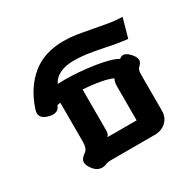

<svg xmlns="http://www.w3.org/2000/svg" viewBox="-137 -752 926 912"><g transform="rotate(-30 326.0 -296.5)"><path d="M191 -440Q202 -441 229 -441Q303 -441 387 -428.5Q471 -416 507 -395Q518 -404 528 -404Q543 -404 560 -387Q583 -364 583 -346Q583 -331 569 -319Q561 -312 558.5 -302.5Q556 -293 556 -275V-83Q556 -46 531.5 -23Q507 0 468 0H232Q209 0 199 5Q189 10 176 10Q144 10 122 -26Q112 -42 112 -55Q112 -74 138 -92Q157 -105 157 -142V-356Q150 -356 140 -354L133 -341Q129 -334 120 -329.5Q111 -325 99 -325Q86 -325 68 -331Q35 -343 35 -370Q35 -376 39 -390Q72 -489 140.5 -546Q209 -603 316 -603Q351 -603 383 -598Q415 -593 467 -583Q520 -573 550.5 -568Q581 -563 617 -562L588 -458Q536 -463 462 -479Q412 -489 379.5 -493.5Q347 -498 312 -498Q265 -498 234 -482.5Q203 -467 191 -440ZM438 -328Q418 -339 375 -347Q332 -355 280 -358V-134Q280 -113 269 -103H429V-288Q429 -316 438 -328Z"/></g></svg>

Font: Niramit
Style: Bold
Weight: 700
Designer: Katatrad Aksorn Co.,Ltd.
Foundry: Cadson Demak Co.,Ltd.
Version: Version 1.001; ttfautohint (v1.6)